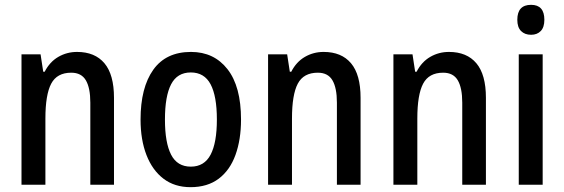

<svg xmlns="http://www.w3.org/2000/svg" viewBox="-20 -765 2336 795"><path d="M299 -550Q373 -550 412.5 -503Q452 -456 452 -360V0H354V-340Q354 -401 335.5 -432.5Q317 -464 275 -464Q216 -464 192 -418.5Q168 -373 168 -274V0H69V-540H148L159 -468H165Q186 -509 221.5 -529.5Q257 -550 299 -550Z M978 -270Q978 -187 955 -123.5Q932 -60 885.5 -25Q839 10 769 10Q703 10 657 -25Q611 -60 586.5 -123Q562 -186 562 -270Q562 -402 614.5 -476Q667 -550 771 -550Q866 -550 922 -478.5Q978 -407 978 -270ZM663 -270Q663 -174 688.5 -124.5Q714 -75 770 -75Q826 -75 852 -124.5Q878 -174 878 -270Q878 -367 852 -416Q826 -465 770 -465Q714 -465 688.5 -416Q663 -367 663 -270Z M1320 -550Q1394 -550 1433.5 -503Q1473 -456 1473 -360V0H1375V-340Q1375 -401 1356.5 -432.5Q1338 -464 1296 -464Q1237 -464 1213 -418.5Q1189 -373 1189 -274V0H1090V-540H1169L1180 -468H1186Q1207 -509 1242.5 -529.5Q1278 -550 1320 -550Z M1839 -550Q1913 -550 1952.5 -503Q1992 -456 1992 -360V0H1894V-340Q1894 -401 1875.5 -432.5Q1857 -464 1815 -464Q1756 -464 1732 -418.5Q1708 -373 1708 -274V0H1609V-540H1688L1699 -468H1705Q1726 -509 1761.5 -529.5Q1797 -550 1839 -550Z M2179 -745Q2234 -745 2234 -683Q2234 -652 2219 -636.5Q2204 -621 2179 -621Q2153 -621 2137.5 -636.5Q2122 -652 2122 -683Q2122 -745 2179 -745ZM2227 -540V0H2128V-540Z"/></svg>

Font: Noto Sans Telugu Condensed Medium
Style: Regular
Weight: 500
Width: 3
Designer: Jelle Bosma - Monotype Design Team
Foundry: Monotype Imaging Inc.
Version: Version 2.005; ttfautohint (v1.8.4.7-5d5b)